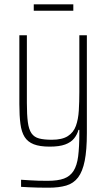

<svg xmlns="http://www.w3.org/2000/svg" viewBox="-20 -674 498 893"><path d="M206 199Q180 199 157 198.5Q134 198 114.5 197Q95 196 78 195V162Q97 163 117 164.5Q137 166 158.5 166.5Q180 167 202 167Q249 167 277.5 156.5Q306 146 322 121Q338 96 343.5 53Q349 10 349 -55V-70H345Q339 -48 324.5 -30Q310 -12 283 -2Q256 8 211 8Q165 8 137 -3Q109 -14 94.5 -37Q80 -60 75 -98Q70 -136 70 -190V-510H105V-195Q105 -140 109.5 -106Q114 -72 126.5 -54Q139 -36 162 -30Q185 -24 221 -24Q269 -24 295.5 -41Q322 -58 333 -88.5Q344 -119 346.5 -159.5Q349 -200 349 -246V-510H384V-55Q384 24 374 74Q364 124 343 151.5Q322 179 288 189Q254 199 206 199ZM137 -624V-654H321V-624Z"/></svg>

Font: Saira Condensed Thin
Style: Regular
Weight: 250
Width: 3
Designer: Hector Gatti with collaboration of the Omnibus-Type team
Foundry: Omnibus-Type
Version: Version 1.101